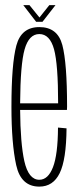

<svg xmlns="http://www.w3.org/2000/svg" viewBox="-20 -706 308 730"><path d="M129.5 3.5Q59.5 3.5 41.5 -78.5Q23.5 -160.5 23.5 -300Q23.5 -463 42.2 -533Q61 -603 129.5 -603Q199 -603 217 -534.8Q235 -466.5 235 -301Q235 -294.5 234.5 -288H56.5Q57.5 -161.5 72.5 -93.5Q88.5 -22.5 129.5 -22.5Q163 -22.5 181.5 -70.5Q200 -118.5 200.5 -221L233 -218Q232 -99 207 -47.8Q182 3.5 129.5 3.5ZM56.5 -313H201Q201 -461.5 185.5 -518.5Q169.5 -576.5 129.5 -576.5Q90 -576.5 73.5 -518Q57.5 -461.5 56.5 -313ZM117.5 -623 68.5 -686.5H92L130 -639.5L167.5 -686.5H191L141.5 -623Z"/></svg>

Font: Anybody Condensed ExtraLight
Style: Regular
Weight: 200
Width: 3
Designer: Tyler Finck
Foundry: Etcetera Type Company
Version: Version 1.010; ttfautohint (v1.8.3) -l 8 -r 50 -G 200 -x 14 